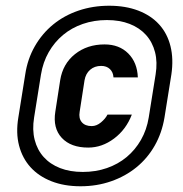

<svg xmlns="http://www.w3.org/2000/svg" viewBox="-20 -760 640 670"><path d="M99 -350Q92 -307 101 -272Q110 -237 132.5 -212Q155 -187 189.5 -173.5Q224 -160 269 -160Q314 -160 353 -173.5Q392 -187 422 -212Q452 -237 472 -272Q492 -307 499 -350L523 -500Q530 -543 521 -578Q512 -613 489.5 -638Q467 -663 432.5 -676.5Q398 -690 353 -690Q308 -690 269 -676.5Q230 -663 200 -638Q170 -613 150 -578Q130 -543 123 -500ZM68 -500Q76 -554 101.5 -598.5Q127 -643 165.5 -674.5Q204 -706 254 -723Q304 -740 361 -740Q418 -740 462.5 -723Q507 -706 535.5 -674.5Q564 -643 575 -598.5Q586 -554 578 -500L554 -350Q545 -296 520 -252Q495 -208 456.5 -176.5Q418 -145 368 -127.5Q318 -110 261 -110Q204 -110 159.5 -127.5Q115 -145 86.5 -176.5Q58 -208 46.5 -252Q35 -296 44 -350ZM258 -370Q254 -347 265.5 -333.5Q277 -320 300 -320Q317 -320 332.5 -333Q348 -346 355 -360H440Q420 -308 378 -276.5Q336 -245 288 -245Q227 -245 195.5 -279Q164 -313 173 -370L190 -480Q199 -537 241.5 -571Q284 -605 345 -605Q396 -605 427.5 -573.5Q459 -542 461 -490H376Q375 -508 363.5 -519Q352 -530 333 -530Q310 -530 294.5 -516.5Q279 -503 275 -480Z"/></svg>

Font: JetBrains Mono ExtraBold
Style: Italic
Weight: 800
Designer: Philipp Nurullin, Konstantin Bulenkov
Foundry: JetBrains
Version: Version 1.000; ttfautohint (v1.8.3)